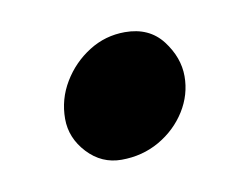

<svg xmlns="http://www.w3.org/2000/svg" viewBox="-35 -339 326 252"><g transform="rotate(-10 127.5 -213.0)"><path d="M110.2 -131.1Q83.8 -131.1 65.1 -151.1Q46.4 -171.2 46.4 -196.7Q46.4 -222.9 59.9 -245.3Q73.4 -267.7 95.3 -281.5Q117.1 -295.3 143.3 -295.3Q175.6 -295.3 193.1 -272.6Q210.5 -249.8 210.5 -224.8Q210.5 -200.3 197.1 -178.8Q183.6 -157.3 160.9 -144.2Q138.1 -131.1 110.2 -131.1Z"/></g></svg>

Font: EB Garamond
Style: Italic
Weight: 400
Italic angle: -17.2°
Designer: Georg Duffner and Octavio Pardo
Foundry: Georg Duffner
Version: Version 1.001